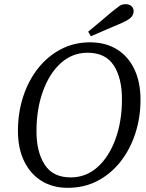

<svg xmlns="http://www.w3.org/2000/svg" viewBox="-20 -887 700 921"><path d="M305 14Q233 14 179.5 -19Q126 -52 96 -113.5Q66 -175 66 -259Q66 -346 91 -423Q116 -500 162 -558.5Q208 -617 271.5 -650.5Q335 -684 412 -684Q486 -684 540.5 -650.5Q595 -617 624.5 -555Q654 -493 654 -409Q654 -323 629 -246.5Q604 -170 558 -111.5Q512 -53 448 -19.5Q384 14 305 14ZM319 -36Q393 -36 448 -85.5Q503 -135 534 -220Q565 -305 565 -411Q565 -513 525.5 -573.5Q486 -634 400 -634Q327 -634 272 -584.5Q217 -535 186 -449.5Q155 -364 155 -257Q155 -158 194.5 -97Q234 -36 319 -36ZM403 -735Q432 -759 460 -782.5Q488 -806 516 -830Q541 -850 553 -858.5Q565 -867 584 -867Q599 -867 610 -858Q621 -849 621 -833Q621 -820 612 -807.5Q603 -795 567 -778Q530 -762 492 -746Q454 -730 416 -713Z"/></svg>

Font: Source Serif Pro
Style: Italic
Weight: 400
Italic angle: -12°
Designer: Frank Grießhammer
Foundry: Adobe Systems Incorporated
Version: Version 3.001;hotconv 1.0.111;makeotfexe 2.5.65597